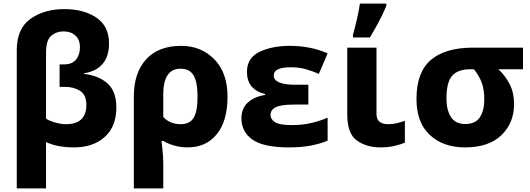

<svg xmlns="http://www.w3.org/2000/svg" viewBox="-20 -816 2973 1076"><path d="M336 -640Q377 -640 402.5 -617Q428 -594 428 -551Q428 -509 406 -482Q384 -455 338 -455H314V-329H347Q393 -329 428.5 -307Q464 -285 464 -228Q464 -120 349 -120Q323 -120 290.5 -129Q258 -138 238 -151V-520Q238 -591 267 -615.5Q296 -640 336 -640ZM340 -765Q228 -765 151 -710.5Q74 -656 74 -535V240H238V-20Q300 10 395 10Q502 10 567 -48.5Q632 -107 632 -213Q632 -304 583 -348Q534 -392 451 -402V-405Q591 -429 591 -573Q591 -669 520.5 -717Q450 -765 340 -765Z M992 -431Q1042 -431 1064.5 -394Q1087 -357 1087 -274Q1087 -191 1065 -155.5Q1043 -120 993 -120Q933 -120 895 -160V-287Q895 -431 992 -431ZM1255 -274Q1255 -409 1181 -484Q1107 -559 995 -559Q868 -559 799 -483.5Q730 -408 730 -274V240H895V104Q895 61 890 17.5Q885 -26 885 -26H896Q922 -10 957.5 0Q993 10 1031 10Q1135 10 1195 -64Q1255 -138 1255 -274Z M1708 -341H1639Q1514 -341 1514 -393Q1514 -439 1610 -439Q1656 -439 1693 -428.5Q1730 -418 1767 -402L1816 -517Q1721 -559 1604 -559Q1505 -559 1434.5 -525.5Q1364 -492 1364 -413Q1364 -314 1466 -289V-284Q1404 -274 1368.5 -241Q1333 -208 1333 -153Q1333 -77 1395 -33.5Q1457 10 1599 10Q1671 10 1724 -0.5Q1777 -11 1816 -28V-157Q1782 -141 1730 -128Q1678 -115 1617 -115Q1546 -115 1521 -131.5Q1496 -148 1496 -171Q1496 -200 1525 -215Q1554 -230 1630 -230H1708Z M2090 -549H1926V-175Q1926 -67 1980 -28.5Q2034 10 2113 10Q2155 10 2190 2Q2225 -6 2249 -17V-139Q2223 -130 2201 -125Q2179 -120 2153 -120Q2126 -120 2108 -133Q2090 -146 2090 -178ZM1958 -606H2053Q2082 -654 2105 -698Q2128 -742 2145 -783V-796H1997Q1992 -758 1980 -707Q1968 -656 1958 -621Z M2861 -232Q2861 -296 2836.5 -344Q2812 -392 2773 -428H2911V-549H2631Q2475 -549 2394.5 -480Q2314 -411 2314 -262Q2314 -129 2389 -59.5Q2464 10 2586 10Q2720 10 2790.5 -59Q2861 -128 2861 -232ZM2482 -263Q2482 -355 2514 -391.5Q2546 -428 2617 -428H2636Q2664 -393 2679 -354.5Q2694 -316 2694 -258Q2694 -196 2669 -158.5Q2644 -121 2588 -121Q2532 -121 2507 -160.5Q2482 -200 2482 -263Z"/></svg>

Font: Noto Sans UI Extra
Style: Regular
Weight: 800
Designer: Monotype Design Team
Foundry: Monotype Imaging Inc.
Version: Version 1.901